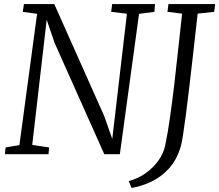

<svg xmlns="http://www.w3.org/2000/svg" viewBox="-20 -763 1084 950"><path d="M4.5 0 7.5 -33.5 76 -45 163.5 -694.5 92.5 -704.5 98.5 -743H248.5L496 -188L535.5 -75.5L608 -695L530 -704.5L535 -743H747L744 -704.5L668 -694.5L573 0H496L250 -551L211 -665.5L139.5 -46L223 -33.5L220 0ZM631 167 617 133Q662.5 121 700.2 94.2Q738 67.5 763.8 31.5Q789.5 -4.5 797.5 -44Q810 -103.5 821.2 -182.5Q832.5 -261.5 842.8 -349.5Q853 -437.5 862.5 -526.5Q872 -615.5 881 -695.5L808.5 -704.5L813.5 -743H1044.5L1040 -704.5L958 -695.5Q947 -597.5 936.8 -506.8Q926.5 -416 917.2 -337Q908 -258 899.8 -195.8Q891.5 -133.5 885.2 -92.8Q879 -52 874 -37Q854.5 28 816.5 70Q778.5 112 730 135.2Q681.5 158.5 631 167Z"/></svg>

Font: Merriweather 28pt Light
Style: Italic
Weight: 300
Italic angle: -7.8°
Version: Version 2.101